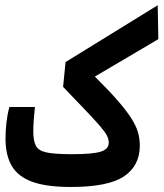

<svg xmlns="http://www.w3.org/2000/svg" viewBox="-20 -725 638 749"><path d="M255.9 4.4Q162.1 4.4 106.4 -15.6Q50.8 -35.6 26.1 -77.4Q1.5 -119.1 1.5 -184.6Q1.5 -214.8 5.1 -246.8Q8.8 -278.8 16.6 -307.6H116.2Q113.3 -280.8 111.6 -256.6Q109.9 -232.4 109.9 -212.9Q109.9 -175.3 120.1 -156Q130.4 -136.7 162.6 -130.1Q194.8 -123.5 261.2 -123.5Q341.3 -123.5 372.8 -133.3Q404.3 -143.1 404.3 -168.5Q404.3 -182.1 397 -196.3Q389.6 -210.4 370.6 -232.7Q351.6 -254.9 316.7 -291.5Q281.7 -328.1 226.1 -386.2L235.8 -482.9L595.2 -704.6L597.7 -572.3L350.1 -426.3Q406.2 -370.6 440.7 -330.8Q475.1 -291 493.7 -261.2Q512.2 -231.4 518.8 -206.8Q525.4 -182.1 525.4 -156.7Q525.4 -78.6 463.9 -37.1Q402.3 4.4 255.9 4.4Z"/></svg>

Font: CaskaydiaCove NF SemiBold
Style: Regular
Weight: 600
Designer: Aaron Bell
Foundry: Saja Typeworks
Version: Version 2111.001; VTT 6.35;Nerd Fonts 3.2.1